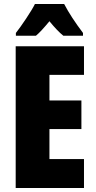

<svg xmlns="http://www.w3.org/2000/svg" viewBox="-20 -947 483 967"><path d="M303 -927H156C139 -892 87 -815 60 -781V-767H161C178 -781 201 -806 229 -840C256 -807 279 -783 299 -767H398V-781C358 -834 326 -883 303 -927ZM403 0V-146H229V-297H390V-441H229V-570H403V-714H59V0Z"/></svg>

Font: Noto Sans Myanmar UI ExtraCondensed Black
Style: Regular
Weight: 900
Width: 2
Designer: Monotype Design Team
Foundry: Monotype Imaging Inc.
Version: Version 2.103